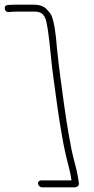

<svg xmlns="http://www.w3.org/2000/svg" viewBox="-96 -733 407 828"><path d="M67.9 60C69.2 67.9 77.5 75 85.4 75H221.4C238.7 75 246.2 68 243.9 54L238.2 20C236.6 10 231.8 -10 223.8 -40C215.8 -70 208.3 -106 201.3 -148L191.4 -207C187.7 -229.7 183.8 -256.2 179.7 -286.5C168.5 -370.3 159.4 -430.2 149.7 -524C144.6 -593.4 136.8 -640.6 126.1 -665.5C122.8 -673.2 116 -682.3 105.5 -693C89.1 -709.8 68.2 -713 43.2 -713H-28.8C-38.2 -713 -46.8 -712.7 -54.7 -712L-64.5 -711C-84 -708.1 -75.7 -677.9 -57.5 -681L-46.7 -682C-40.1 -682.7 -32.5 -683 -23.8 -683H48.2C73.6 -683 88.5 -679.1 99.4 -653.9C106.6 -637.4 114.3 -586.4 122.4 -501C126.1 -462.9 130.5 -425.3 135.7 -388C144.6 -325 151.9 -264.6 161.4 -207L171.6 -146C178.5 -104.9 187.8 -61.9 199.6 -17.2C204.1 0.1 207.1 13.1 208.6 22L212.4 45H80.4C72.5 45 66.6 52.1 67.9 60Z"/></svg>

Font: MewTooHand
Style: CondLta
Weight: 400
Designer: Mew Too, Robert Jablonski
Version: Version 0.77